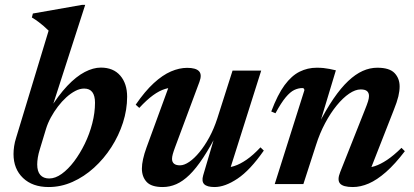

<svg xmlns="http://www.w3.org/2000/svg" viewBox="-20 -742 1669 774"><path d="M140.5 -140Q135 -122.5 132.5 -107Q130 -91.5 130 -79Q130 -51 142.5 -36.8Q155 -22.5 178.5 -22.5Q203 -22.5 229 -41.2Q255 -60 278.8 -91.5Q302.5 -123 321.8 -162.5Q341 -202 352 -244.8Q363 -287.5 363 -328Q363 -356 352.2 -370.5Q341.5 -385 319 -385Q302 -385 283.8 -375.5Q265.5 -366 247.5 -349.8Q229.5 -333.5 213.5 -312.5Q197.5 -291.5 185 -268.5Q172.5 -245.5 165.5 -222.5ZM176 -618.5Q166.5 -628 156.2 -636.8Q146 -645.5 134.5 -654.2Q123 -663 108.5 -671.5L112.5 -687.5L311.5 -722.5H323.5L183.5 -288.5L176.5 -295.5Q215 -357.5 251.2 -395.8Q287.5 -434 321.8 -451.8Q356 -469.5 386.5 -469.5Q437 -469.5 464.8 -437.2Q492.5 -405 492.5 -352Q492.5 -300 475.8 -247.8Q459 -195.5 429 -148.8Q399 -102 359 -65.8Q319 -29.5 272.5 -8.8Q226 12 176 12Q111 12 72.8 -24.5Q34.5 -61 34.5 -121Q34.5 -136 37 -152.8Q39.5 -169.5 45 -186.5Z M799 -35 853.5 -219.5 860.5 -214Q828 -150 799.2 -106.5Q770.5 -63 743.8 -37Q717 -11 690.5 0.5Q664 12 636 12Q590 12 571 -8.8Q552 -29.5 552 -62.5Q552 -79.5 556.8 -101Q561.5 -122.5 570.5 -147L670 -419L691.5 -388.5Q669 -390.5 645.8 -383.5Q622.5 -376.5 597 -358Q571.5 -339.5 541.5 -307L527 -320Q564.5 -374.5 600 -407Q635.5 -439.5 669.2 -454Q703 -468.5 734.5 -468.5Q769.5 -468.5 782.2 -455Q795 -441.5 784 -412L686 -149Q679.5 -131.5 676.5 -120.5Q673.5 -109.5 673.5 -101.5Q673.5 -89 681.5 -82.2Q689.5 -75.5 705.5 -75.5Q722.5 -75.5 743 -89.5Q763.5 -103.5 784.2 -128.8Q805 -154 823.8 -188.5Q842.5 -223 856 -264.5L917.5 -457.5H1033L901 -40L882.5 -66.5Q902 -65.5 924.8 -72.8Q947.5 -80 974 -98.2Q1000.5 -116.5 1030 -148L1043.5 -135Q988 -55.5 937.5 -21.8Q887 12 845 12Q814.5 12 803.2 0.5Q792 -11 799 -35Z M1090.5 -285.5 1073.5 -292.5Q1099 -360.5 1127.2 -398.8Q1155.5 -437 1187.8 -453Q1220 -469 1256.5 -469Q1271.5 -469 1283.8 -467.8Q1296 -466.5 1308 -464.2Q1320 -462 1334 -458.5L1266 -233.5L1262 -237Q1294 -299.5 1324.2 -343.8Q1354.5 -388 1383.8 -415.5Q1413 -443 1442 -456Q1471 -469 1501 -469Q1550 -469 1570.5 -447.5Q1591 -426 1591 -393.5Q1591 -375.5 1585.8 -353.2Q1580.5 -331 1567 -297.5L1465.5 -38.5L1447.5 -66Q1468 -65 1490.8 -72.2Q1513.5 -79.5 1540.2 -97.2Q1567 -115 1598.5 -146L1612 -132.5Q1572.5 -80.5 1536 -48.5Q1499.5 -16.5 1466.5 -2.2Q1433.5 12 1402.5 12Q1363 12 1350.8 -2.2Q1338.5 -16.5 1351.5 -48.5L1450.5 -298Q1460 -321.5 1463.8 -334Q1467.5 -346.5 1467.5 -355Q1467.5 -367.5 1459.8 -374.5Q1452 -381.5 1434 -381.5Q1412.5 -381.5 1387.5 -364.5Q1362.5 -347.5 1337.5 -317Q1312.5 -286.5 1290.8 -245.8Q1269 -205 1254 -157.5L1203 0H1087.5L1207 -378Q1207 -382 1205.2 -384.5Q1203.5 -387 1199 -387Q1182.5 -387 1166.2 -379.2Q1150 -371.5 1131.8 -349.8Q1113.5 -328 1090.5 -285.5Z"/></svg>

Font: Newsreader 36pt SemiBold
Style: Italic
Weight: 600
Italic angle: -17°
Designer: Hugues Gentile
Foundry: Production Type
Version: Version 1.003